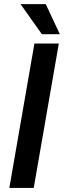

<svg xmlns="http://www.w3.org/2000/svg" viewBox="-20 -925 319 945"><path d="M146 0H25.9L149.4 -710.9H269.5ZM274.4 -756.8H186L81.1 -904.8H205.1Z"/></svg>

Font: Roboto Medium
Style: Italic
Weight: 500
Italic angle: -12°
Designer: Google
Version: Version 2.134; 2016